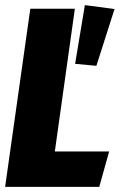

<svg xmlns="http://www.w3.org/2000/svg" viewBox="-21 -729 467 749"><path d="M310.1 -709 425.8 -693.8 355 -472.2 272 -480ZM271 -694.8 192.9 -138.2H404.8L366.2 0H-1L97.2 -694.8Z"/></svg>

Font: Fira Sans Compressed ExtraBold
Style: Italic
Weight: 800
Width: 3
Italic angle: -8°
Designer: Carrois Corporate & Edenspiekermann AG
Foundry: Carrois Corporate GbR & Edenspiekermann AG
Version: Version 4.203;PS 004.203;hotconv 1.0.88;makeotf.lib2.5.64775